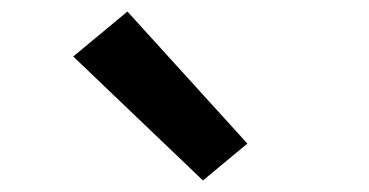

<svg xmlns="http://www.w3.org/2000/svg" viewBox="-20 -840 640 333"><path d="M332 -527 107 -742 201 -820 409 -591Z"/></svg>

Font: R Plex Mono
Style: Bold
Weight: 700
Monospace: yes
Designer: Belleve Invis
Foundry: Belleve Invis
Version: Version 31.8.0